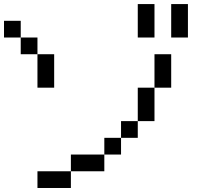

<svg xmlns="http://www.w3.org/2000/svg" viewBox="-20 -937 1040 957"><path d="M750 -916.7V-750H666.7V-916.7ZM0 -750V-833.3H83.3V-750ZM750 -333.3H666.7V-500H750ZM750 -500V-666.7H833.3V-500ZM166.7 0V-83.3H333.3V0ZM916.7 -916.7V-750H833.3V-916.7ZM166.7 -500V-666.7H250V-500ZM166.7 -750V-666.7H83.3V-750ZM333.3 -83.3V-166.7H500V-83.3ZM500 -166.7V-250H583.3V-166.7ZM666.7 -333.3V-250H583.3V-333.3Z"/></svg>

Font: GalmuriMono11 Regular
Style: Regular
Weight: 400
Designer: Lee Minseo (quiple)
Version: Version 2.399;hotconv 1.1.1;makeotfexe 2.6.0 DEVELOPMENT